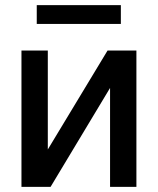

<svg xmlns="http://www.w3.org/2000/svg" viewBox="-20 -727 614 747"><path d="M398.4 -530.3H510.7V0H408.2V-384.8L176.8 0H63.5V-530.3H166V-145.5ZM450.2 -633.8H123V-707H450.2Z"/></svg>

Font: Pretendard Std Medium
Style: Regular
Weight: 500
Designer: Base glyphs from Inter by Rasmus Andersson; Hangeul glyphs from Noto Sans CJK(Source Han Sans) by Jang Soo-young and Kan
Foundry: Kil Hyung-jin
Version: Version 1.309